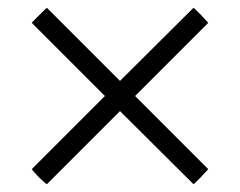

<svg xmlns="http://www.w3.org/2000/svg" viewBox="-20 -487 621 496"><path d="M62 -428Q69 -436 81.5 -448Q94 -460 101 -467L290 -278L480 -467Q489 -459 500 -447.5Q511 -436 518 -428L329 -239L518 -50Q511 -42 499.5 -30Q488 -18 480 -11L290 -200L101 -11Q80 -27 62 -50L251 -239Z"/></svg>

Font: Tiro Devanagari Marathi
Style: Regular
Weight: 400
Designer: Devanagari: John Hudson & Fiona Ross. Latin: John Hudson.
Foundry: Tiro Typeworks Ltd.
Version: Version 1.52